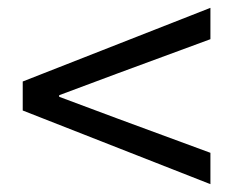

<svg xmlns="http://www.w3.org/2000/svg" viewBox="-20 -616 595 490"><path d="M517 -146V-226L281 -313L131 -369V-373L281 -429L517 -516V-596L38 -408V-334Z"/></svg>

Font: Microsoft YaHei
Style: Regular
Weight: 400
Designer: Ryoko NISHIZUKA 西塚涼子 (kana, bopomofo & ideographs); Paul D. Hunt (Latin, Greek & Cyrillic); Sandoll Communications 산돌커뮤니
Foundry: Adobe
Version: Version 2.001;hotconv 1.0.111;makeotfexe 2.5.65597